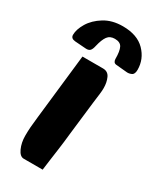

<svg xmlns="http://www.w3.org/2000/svg" viewBox="-183 -751 684 826"><g transform="rotate(30 159.5 -337.5)"><path d="M86 16Q67 16 54.5 -11.5Q42 -39 42 -73Q42 -96 43.5 -116Q45 -136 49 -170L85 -491H187Q212 -491 222 -469Q232 -447 232 -419Q232 -405 230 -389.5Q228 -374 224 -342L205 -179Q200 -130 195 -95Q190 -60 186.5 -33.5Q183 -7 180 16ZM171 -691Q243 -691 281 -652Q319 -613 319 -560Q319 -538 307 -532.5Q295 -527 284 -528L229 -533Q220 -534 216.5 -540Q213 -546 213 -553Q213 -592 204 -609.5Q195 -627 168 -627Q144 -627 132 -610.5Q120 -594 112 -560Q108 -541 101 -534Q94 -527 80 -528L25 -532Q14 -533 8.5 -538Q3 -543 3 -552Q3 -579 22.5 -611.5Q42 -644 80 -667.5Q118 -691 171 -691Z"/></g></svg>

Font: Alkatra
Style: Regular
Weight: 400
Designer: Suman Bhandary
Version: Version 1.100;gftools[0.9.22]